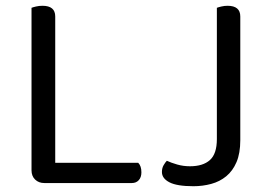

<svg xmlns="http://www.w3.org/2000/svg" viewBox="-20 -633 940 664"><path d="M133 0Q114 0 101.5 -12Q89 -24 89 -44V-606Q94 -608 104.5 -610.5Q115 -613 127 -613Q171 -613 171 -576V-70H458Q469 -59 469 -37Q469 -20 460 -10Q451 0 436 0ZM730 -606Q735 -608 745.5 -610.5Q756 -613 767 -613Q811 -613 811 -576V-148Q811 -103 798 -72.5Q785 -42 762.5 -23.5Q740 -5 710.5 3Q681 11 649 11Q592 11 566 -2.5Q540 -16 540 -38Q540 -52 546 -62Q552 -72 557 -77Q572 -70 593 -64Q614 -58 637 -58Q682 -58 706 -79.5Q730 -101 730 -152Z"/></svg>

Font: Baloo Da 2
Style: Regular
Weight: 400
Designer: Noopur Datye, Sulekha Rajkumar and Ek Type
Foundry: Ek Type
Version: Version 1.640;hotconv 1.0.111;makeotfexe 2.5.65597; ttfautoh